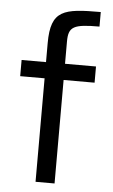

<svg xmlns="http://www.w3.org/2000/svg" viewBox="-53 -778 479 815"><g transform="rotate(5 186.0 -371.0)"><path d="M130 -441V0H211V-441H343V-510H211V-605C211 -669 233 -680 343 -680V-742C186 -742 130 -733 130 -591V-510H26V-441Z"/></g></svg>

Font: Saira UNSAM
Style: Regular
Weight: 400
Designer: Hector Gatti with collaboration of the Omnibus-Type team
Foundry: Omnibus-Type
Version: Version 0.072;PS 000.072;hotconv 1.0.88;makeotf.lib2.5.64775